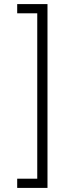

<svg xmlns="http://www.w3.org/2000/svg" viewBox="-20 -780 351 938"><path d="M64 -760V-715H162V93H64V138H212V-760Z"/></svg>

Font: IBM Plex Thai Looped Light
Style: Regular
Weight: 300
Designer: Mike Abbink, Paul van der Laan, Pieter van Rosmalen, Ben Mitchell, Mark Frömberg
Foundry: Bold Monday
Version: Version 1.0